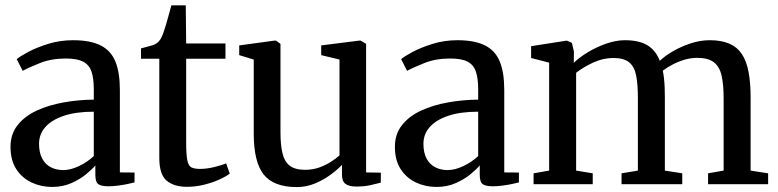

<svg xmlns="http://www.w3.org/2000/svg" viewBox="-20 -710 3000 740"><path d="M181 10.5Q138.5 10.5 102 -6.5Q65.5 -23.5 43 -57.8Q20.5 -92 20.5 -144Q20.5 -193.5 48 -228Q75.5 -262.5 121.5 -283.8Q167.5 -305 224.8 -315.2Q282 -325.5 341.5 -326V-366Q341.5 -408.5 332.5 -434.5Q323.5 -460.5 300.2 -472.5Q277 -484.5 234 -484.5Q178 -484.5 135.2 -467.5Q92.5 -450.5 67.5 -437L44.5 -482Q56.5 -492.5 88.8 -509.8Q121 -527 166 -541Q211 -555 261.5 -555Q328 -555 367.8 -535Q407.5 -515 424.8 -472.8Q442 -430.5 442 -363.5V-45.5L498.5 -45V-7Q487.5 -4 470.5 -0.5Q453.5 3 434 5.5Q414.5 8 397.5 8Q371 8 359.2 0Q347.5 -8 347.5 -36.5V-72.5Q336 -58.5 312.5 -39Q289 -19.5 255.5 -4.5Q222 10.5 181 10.5ZM223.5 -54.5Q252 -54.5 284.2 -69.8Q316.5 -85 341.5 -108.5V-279.5Q272.5 -279.5 225.5 -263.5Q178.5 -247.5 154.5 -220Q130.5 -192.5 130.5 -156Q130.5 -121 142.8 -98.5Q155 -76 176.2 -65.2Q197.5 -54.5 223.5 -54.5Z M701 10Q650 10 622 -14Q594 -38 594 -101V-483.5H523.5V-523.5Q532.5 -526 544.2 -529Q556 -532 566.5 -535.2Q577 -538.5 582 -542Q588.5 -546.5 593 -551.5Q597.5 -556.5 601.2 -563.8Q605 -571 608.5 -580Q613 -592 619.2 -613Q625.5 -634 631.2 -655.2Q637 -676.5 640.5 -689.5H696L697.5 -542.5H849V-483.5H697.5V-162.5Q697.5 -115 701.8 -93Q706 -71 717.5 -65Q729 -59 751.5 -59Q776.5 -59 806.2 -66.2Q836 -73.5 851.5 -80.5L865.5 -41Q851 -29.5 824.8 -17.8Q798.5 -6 766.2 2Q734 10 701 10Z M1353 9Q1326 9 1312 -1Q1298 -11 1298 -37V-74.5Q1280 -55.5 1253 -35.8Q1226 -16 1193 -2.5Q1160 11 1124 11Q1034.5 11 996.2 -37.5Q958 -86 958 -194.5V-480.5L902 -497.5V-535L1038 -553.5H1043.5L1061 -541V-200.5Q1061 -150 1069 -118Q1077 -86 1097.5 -70.8Q1118 -55.5 1156 -55.5Q1185.5 -55.5 1210.5 -64.5Q1235.5 -73.5 1255.2 -86.2Q1275 -99 1288.5 -111V-480.5L1218 -497.5V-535L1364.5 -553.5H1370L1391 -541V-45.5L1448 -44.5L1447.5 -6Q1430.5 -1.5 1407 3.8Q1383.5 9 1353 9Z M1662.5 10.5Q1620 10.5 1583.5 -6.5Q1547 -23.5 1524.5 -57.8Q1502 -92 1502 -144Q1502 -193.5 1529.5 -228Q1557 -262.5 1603 -283.8Q1649 -305 1706.2 -315.2Q1763.5 -325.5 1823 -326V-366Q1823 -408.5 1814 -434.5Q1805 -460.5 1781.8 -472.5Q1758.5 -484.5 1715.5 -484.5Q1659.5 -484.5 1616.8 -467.5Q1574 -450.5 1549 -437L1526 -482Q1538 -492.5 1570.2 -509.8Q1602.5 -527 1647.5 -541Q1692.5 -555 1743 -555Q1809.5 -555 1849.2 -535Q1889 -515 1906.2 -472.8Q1923.5 -430.5 1923.5 -363.5V-45.5L1980 -45V-7Q1969 -4 1952 -0.5Q1935 3 1915.5 5.5Q1896 8 1879 8Q1852.5 8 1840.8 0Q1829 -8 1829 -36.5V-72.5Q1817.5 -58.5 1794 -39Q1770.5 -19.5 1737 -4.5Q1703.5 10.5 1662.5 10.5ZM1705 -54.5Q1733.5 -54.5 1765.8 -69.8Q1798 -85 1823 -108.5V-279.5Q1754 -279.5 1707 -263.5Q1660 -247.5 1636 -220Q1612 -192.5 1612 -156Q1612 -121 1624.2 -98.5Q1636.5 -76 1657.8 -65.2Q1679 -54.5 1705 -54.5Z M2036.5 0V-42L2096.5 -52.5V-468.5L2027 -486.5V-532L2164.5 -553.5L2184 -545L2192 -511.5L2191.5 -468Q2212.5 -488.5 2245.5 -508.5Q2278.5 -528.5 2316.2 -541.8Q2354 -555 2388.5 -555Q2442.5 -555 2474.8 -535.8Q2507 -516.5 2523 -475.5Q2542 -494 2573.2 -512.2Q2604.5 -530.5 2641.8 -542.8Q2679 -555 2715.5 -555Q2761 -555 2791.5 -541.5Q2822 -528 2839.8 -500.8Q2857.5 -473.5 2865.2 -432Q2873 -390.5 2873 -334V-52.5L2940.5 -42V0H2709V-42L2769 -52.5V-330.5Q2769 -382 2761.5 -417Q2754 -452 2732 -469.5Q2710 -487 2667.5 -487Q2642.5 -487 2618 -479.8Q2593.5 -472.5 2572.2 -461.2Q2551 -450 2534.5 -437.5Q2537.5 -424 2539.2 -407.5Q2541 -391 2541.8 -372.2Q2542.5 -353.5 2542.5 -334V-52.5L2609.5 -42V0H2375.5V-42L2438.5 -52.5V-332.5Q2438.5 -384 2432 -418.2Q2425.5 -452.5 2405.2 -469.5Q2385 -486.5 2344 -486.5Q2304.5 -486.5 2266.5 -469Q2228.5 -451.5 2200.5 -429.5V-52.5L2264.5 -42V0Z"/></svg>

Font: Merriweather 48pt
Style: Regular
Weight: 400
Version: Version 2.100